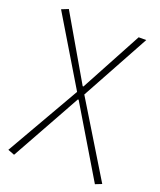

<svg xmlns="http://www.w3.org/2000/svg" viewBox="-139 -627 771 926"><g transform="rotate(20 246.5 -164.5)"><path d="M45 211 243 -145H247L460 211L493 198L264 -178L455 -527H416L247 -213H243L53 -540L18 -526L227 -178L11 198Z"/></g></svg>

Font: Noto Sans CJK HK Thin
Style: Regular
Weight: 100
Designer: Ryoko NISHIZUKA 西塚涼子 (kana, bopomofo & ideographs); Paul D. Hunt (Latin, Greek & Cyrillic); Sandoll Communications 산돌커뮤니
Foundry: Adobe
Version: Version 2.004;hotconv 1.0.118;makeotfexe 2.5.65603